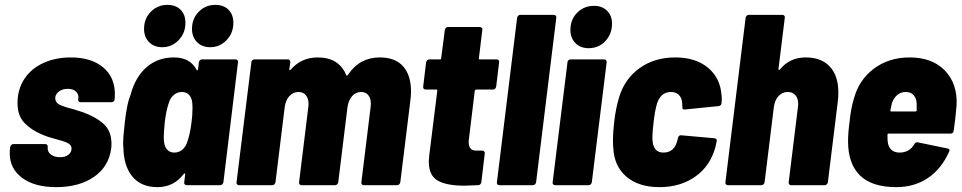

<svg xmlns="http://www.w3.org/2000/svg" viewBox="-20 -761 3954 789"><path d="M20 -131Q20 -143 21 -149L22 -157Q23 -162 26.5 -165.5Q30 -169 35 -169H166Q171 -169 174 -165.5Q177 -162 176 -157V-156Q174 -138 188.5 -126.5Q203 -115 226 -115Q248 -115 261 -125Q274 -135 274 -151Q274 -165 258.5 -173Q243 -181 211 -189Q203 -191 184.5 -196.5Q166 -202 151 -209Q108 -227 80 -256.5Q52 -286 52 -337Q52 -394 80 -436.5Q108 -479 158 -502Q208 -525 271 -525Q355 -525 403.5 -484.5Q452 -444 452 -375Q452 -360 451 -352Q450 -347 446.5 -344Q443 -341 438 -341H312Q301 -341 301 -353L302 -357Q304 -374 292 -385Q280 -396 258 -396Q236 -396 221.5 -384.5Q207 -373 207 -358Q207 -340 224.5 -331Q242 -322 279 -313L317 -301Q372 -282 405 -252.5Q438 -223 438 -171Q438 -158 437 -151Q427 -76 366 -34Q305 8 211 8Q122 8 71 -30Q20 -68 20 -131Z M810 -517H948Q953 -517 956 -513.5Q959 -510 958 -505L898 -12Q897 -7 893.5 -3.5Q890 0 885 0H747Q742 0 739 -3.5Q736 -7 737 -12L741 -45Q741 -52 735 -46Q694 8 627 8Q560 8 524 -35.5Q488 -79 487 -156Q486 -160 486 -172Q486 -198 493 -259Q502 -337 515 -367L517 -373Q536 -444 582 -484.5Q628 -525 695 -525Q761 -525 788 -474Q789 -471 791 -472Q793 -473 794 -476L797 -505Q798 -510 801.5 -513.5Q805 -517 810 -517ZM767 -258Q771 -287 771 -315Q771 -331 770 -339Q768 -359 757 -371Q746 -383 727 -383Q709 -383 694.5 -371Q680 -359 674 -339Q663 -308 657 -258Q653 -214 653 -199Q653 -185 654 -179Q656 -158 667 -146Q678 -134 696 -134Q716 -134 730 -146.5Q744 -159 750 -179Q761 -210 767 -258ZM769 -642Q769 -685 797 -713Q825 -741 865 -741Q899 -741 919 -721Q939 -701 939 -667Q939 -625 911 -596Q883 -567 844 -567Q810 -567 789.5 -588Q769 -609 769 -642ZM572 -642Q572 -685 600 -713Q628 -741 668 -741Q702 -741 722 -721Q742 -701 742 -667Q742 -625 714 -596Q686 -567 647 -567Q613 -567 592.5 -588Q572 -609 572 -642Z M1669 -385Q1669 -366 1666 -345L1625 -12Q1624 -7 1620.5 -3.5Q1617 0 1612 0H1475Q1470 0 1467 -3.5Q1464 -7 1465 -12L1503 -321Q1504 -326 1504 -334Q1504 -357 1493.5 -370Q1483 -383 1464 -383Q1442 -383 1427 -366Q1412 -349 1408 -321L1370 -12Q1369 -7 1365.5 -3.5Q1362 0 1357 0H1219Q1214 0 1211 -3.5Q1208 -7 1209 -12L1247 -321Q1248 -326 1248 -334Q1248 -356 1237 -369.5Q1226 -383 1207 -383Q1185 -383 1169.5 -366.5Q1154 -350 1150 -321L1112 -12Q1111 -7 1107.5 -3.5Q1104 0 1099 0H962Q957 0 954 -3.5Q951 -7 952 -12L1013 -505Q1013 -510 1017 -513.5Q1021 -517 1026 -517H1162Q1173 -517 1173 -505L1169 -477Q1169 -474 1170.5 -473Q1172 -472 1175 -475Q1218 -525 1286 -525Q1373 -525 1403 -452Q1405 -447 1411 -455Q1458 -525 1541 -525Q1604 -525 1636.5 -488.5Q1669 -452 1669 -385Z M2006 -393H1937Q1933 -393 1931 -388L1907 -190Q1906 -185 1906 -177Q1906 -140 1941 -142H1962Q1967 -142 1970 -138.5Q1973 -135 1972 -130L1958 -12Q1957 -7 1953.5 -3.5Q1950 0 1945 0Q1905 2 1888 2Q1815 2 1778.5 -19Q1742 -40 1742 -98Q1742 -105 1744 -123L1777 -388Q1777 -393 1773 -393H1729Q1724 -393 1721 -396.5Q1718 -400 1719 -405L1731 -505Q1732 -510 1735.5 -513.5Q1739 -517 1744 -517H1788Q1793 -517 1793 -522L1808 -638Q1809 -643 1812.5 -646.5Q1816 -650 1821 -650H1952Q1957 -650 1960 -646.5Q1963 -643 1962 -638L1948 -522Q1946 -517 1952 -517H2021Q2026 -517 2029 -513.5Q2032 -510 2031 -505L2019 -405Q2018 -400 2014.5 -396.5Q2011 -393 2006 -393Z M2022 -12 2105 -688Q2106 -693 2109.5 -696.5Q2113 -700 2118 -700H2256Q2261 -700 2264 -696.5Q2267 -693 2266 -688L2183 -12Q2182 -7 2178.5 -3.5Q2175 0 2170 0H2032Q2027 0 2024 -3.5Q2021 -7 2022 -12Z M2324 -638Q2324 -681 2352 -709Q2380 -737 2421 -737Q2454 -737 2474.5 -717Q2495 -697 2495 -664Q2495 -621 2467.5 -592Q2440 -563 2399 -563Q2365 -563 2344.5 -584Q2324 -605 2324 -638ZM2251 -12 2312 -505Q2312 -510 2316 -513.5Q2320 -517 2325 -517H2462Q2473 -517 2473 -505L2412 -12Q2411 -7 2407.5 -3.5Q2404 0 2399 0H2261Q2256 0 2253 -3.5Q2250 -7 2251 -12Z M2500 -156Q2499 -164 2499 -182Q2499 -220 2504 -260Q2510 -315 2525 -364Q2548 -438 2609 -481.5Q2670 -525 2755 -525Q2838 -525 2889 -483Q2940 -441 2945 -370Q2946 -365 2946 -354Q2946 -344 2945 -338Q2945 -327 2933 -325L2794 -311H2792Q2784 -311 2784 -319V-325L2783 -341Q2781 -360 2769 -371.5Q2757 -383 2737 -383Q2696 -383 2680 -336Q2671 -305 2666 -260Q2661 -220 2661 -198Q2661 -185 2662 -179Q2664 -158 2675 -146Q2686 -134 2706 -134Q2729 -134 2743 -146.5Q2757 -159 2762 -179Q2764 -184 2766 -194Q2767 -200 2771 -203Q2775 -206 2780 -205L2915 -193Q2928 -191 2925 -180L2920 -157Q2899 -79 2837.5 -35.5Q2776 8 2690 8Q2604 8 2553.5 -35.5Q2503 -79 2500 -156Z M3425 -381Q3425 -358 3423 -345L3382 -12Q3381 -7 3377.5 -3.5Q3374 0 3369 0H3231Q3226 0 3223 -3.5Q3220 -7 3221 -12L3259 -321Q3260 -325 3260 -334Q3260 -357 3248.5 -370Q3237 -383 3217 -383Q3195 -383 3179.5 -366.5Q3164 -350 3160 -321L3122 -12Q3121 -7 3117.5 -3.5Q3114 0 3109 0H2971Q2966 0 2963 -3.5Q2960 -7 2961 -12L3044 -688Q3045 -693 3048.5 -696.5Q3052 -700 3057 -700H3195Q3200 -700 3203 -696.5Q3206 -693 3205 -688L3179 -477Q3179 -474 3181 -473.5Q3183 -473 3186 -477Q3226 -525 3291 -525Q3355 -525 3390 -487.5Q3425 -450 3425 -381Z M3899 -224Q3898 -212 3886 -212H3632Q3627 -212 3627 -207V-198Q3627 -185 3628 -179Q3630 -158 3642.5 -146Q3655 -134 3677 -134Q3717 -134 3737 -168Q3742 -178 3752 -176L3873 -151Q3886 -149 3880 -137Q3848 -66 3792.5 -29Q3737 8 3663 8Q3563 8 3514 -40Q3465 -88 3465 -180Q3465 -216 3471 -259Q3473 -281 3477.5 -307Q3482 -333 3488 -352Q3508 -431 3570 -478Q3632 -525 3718 -525Q3811 -525 3863 -471Q3915 -417 3911 -329Q3906 -268 3899 -224ZM3645 -336 3639 -308Q3638 -303 3643 -303H3742Q3747 -303 3747 -308V-336Q3746 -357 3734.5 -370Q3723 -383 3702 -383Q3682 -383 3667 -370.5Q3652 -358 3645 -336Z"/></svg>

Font: Barlow Semi Condensed ExtraBold
Style: Italic
Weight: 800
Width: 4
Italic angle: -7°
Designer: Jeremy Tribby
Foundry: Tribby Type
Version: Version 1.408